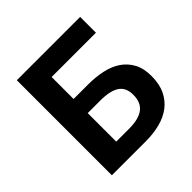

<svg xmlns="http://www.w3.org/2000/svg" viewBox="-191 -899 1057 1057"><g transform="rotate(-45 337.5 -370.0)"><path d="M91 -740H584V-617H239V-446H352Q410 -446 461.5 -435Q513 -424 550.5 -398.5Q588 -373 610 -332.5Q632 -292 632 -232Q632 -170 611 -126Q590 -82 553 -54Q516 -26 465.5 -13Q415 0 356 0H91ZM339 -114Q414 -114 451 -142Q488 -170 488 -230Q488 -287 450 -311.5Q412 -336 338 -336H239V-114Z"/></g></svg>

Font: SpoqaHanSans-Bold
Style: Regular
Weight: 700
Designer: [Spoqa Han Sans] Dong-huui Kim \uAE40 \uB3D9 \uD718   [Noto Sans] Ryoko NISHIZUKA \u897F \u585A \u6DBC \u5B50  (kana & i
Foundry: Spoqa (http://www.spoqa-han-sans.com)
Version: Version 2.000